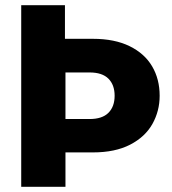

<svg xmlns="http://www.w3.org/2000/svg" viewBox="-20 -722 664 742"><path d="M597 -352Q597 -293 569 -243Q541 -193 483 -163Q425 -133 339 -133H233V0H62V-702H231V-572H339Q423 -572 481 -543.5Q539 -515 568 -465.5Q597 -416 597 -352ZM326 -262Q375 -262 399 -286Q423 -310 423 -352Q423 -394 399 -418Q375 -442 326 -442H233V-262Z"/></svg>

Font: MSTAGE
Style: Bold
Weight: 700
Designer: Ninad Kale (Devanagari), Jonny Pinhorn (Latin)
Foundry: Indian Type Foundry
Version: 4.004